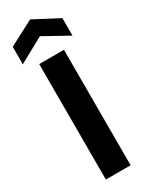

<svg xmlns="http://www.w3.org/2000/svg" viewBox="-248 -967 779 1008"><g transform="rotate(-30 141.5 -463.5)"><path d="M66 0V-700H216V0ZM-9 -742V-848L142 -927L292 -848V-742L142 -825Z"/></g></svg>

Font: DM Sans 17pt Black
Style: Regular
Weight: 900
Version: Version 4.004;gftools[0.9.30]